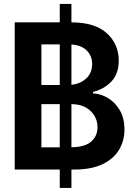

<svg xmlns="http://www.w3.org/2000/svg" viewBox="-20 -838 660 949"><path d="M52.7 0V-727.5H275.4V-818.4H333V-727.5Q450.2 -727.1 508.5 -673.3Q566.9 -619.6 566.9 -539.1Q566.9 -472.7 530 -434.6Q493.2 -396.5 439.9 -383.8V-376.5Q478.5 -374.5 514.2 -353Q549.8 -331.5 572.5 -292.5Q595.2 -253.4 595.2 -198.2Q595.2 -141.6 567.9 -96.7Q540.5 -51.8 485.6 -25.9Q430.7 0 347.7 0H333V90.8H275.4V0ZM184.6 -418H275.4V-618.7H184.6ZM435.5 -521.5Q435.5 -561 409.7 -587.6Q383.8 -614.3 333 -618.2V-418.9Q377.4 -423.3 406.5 -450.7Q435.5 -478 435.5 -521.5ZM184.6 -109.9H275.4V-323.2H184.6ZM461.9 -208.5Q461.9 -257.3 426.8 -290.3Q391.6 -323.2 333 -323.2V-109.9Q401.4 -111.3 431.6 -138.9Q461.9 -166.5 461.9 -208.5Z"/></svg>

Font: Inter Tight SemiBold
Style: Regular
Weight: 600
Designer: Rasmus Andersson
Foundry: rsms
Version: Version 3.004; ttfautohint (v1.8.4.7-5d5b)